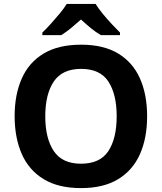

<svg xmlns="http://www.w3.org/2000/svg" viewBox="-20 -954 830 984"><path d="M734 -358Q734 -247 697.5 -164.5Q661 -82 586 -36Q511 10 395 10Q279 10 203.5 -36Q128 -82 91.5 -165Q55 -248 55 -359Q55 -469 91.5 -551.5Q128 -634 203.5 -679.5Q279 -725 396 -725Q511 -725 586 -679.5Q661 -634 697.5 -551.5Q734 -469 734 -358ZM212 -358Q212 -245 255.5 -180Q299 -115 395 -115Q493 -115 535.5 -180Q578 -245 578 -358Q578 -471 535.5 -536Q493 -601 396 -601Q299 -601 255.5 -536Q212 -471 212 -358ZM470 -934Q484 -911 506.5 -883.5Q529 -856 553 -830.5Q577 -805 595 -787V-774H497Q471 -789 446 -809.5Q421 -830 395 -854Q368 -830 344.5 -810.5Q321 -791 294 -774H197V-787Q216 -805 239.5 -831Q263 -857 285.5 -884Q308 -911 322 -934Z"/></svg>

Font: Noto Sans Syriac
Style: Bold
Weight: 700
Designer: Patrick Giasson and the Monotype Design Team
Foundry: Monotype Imaging Inc.
Version: Version 3.000; ttfautohint (v1.8.4.7-5d5b)